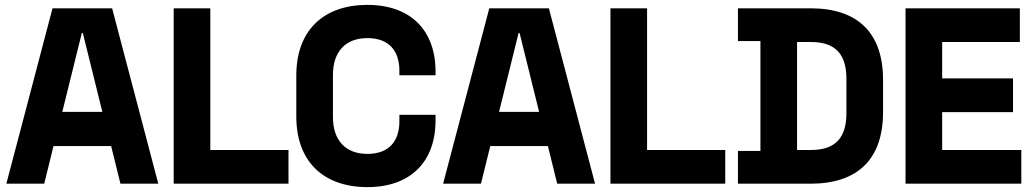

<svg xmlns="http://www.w3.org/2000/svg" viewBox="-20 -743 4224 786"><path d="M195 -709 6 9H161L199 -145H435L473 9H628L439 -709ZM399 -285H235L315 -608H319Z M691 -709V9H1161V-129H841V-709Z M1484 23C1661 23 1763 -81 1763 -250V-273H1615V-246C1615 -167 1574 -113 1484 -113C1394 -113 1343 -169 1343 -264V-436C1343 -531 1394 -587 1484 -587C1574 -587 1615 -533 1615 -454V-435H1763V-450C1763 -619 1661 -723 1484 -723C1305 -723 1193 -619 1193 -434V-266C1193 -81 1305 23 1484 23Z M1983 -709 1794 9H1949L1987 -145H2223L2261 9H2416L2227 -709ZM2187 -285H2023L2103 -608H2107Z M2479 -709V9H2949V-129H2629V-709Z M3001 -125V9H3298C3491 9 3595 -91 3595 -284V-416C3595 -609 3491 -709 3298 -709H3001V-575H3093V-125ZM3300 -129H3243V-571H3300C3402 -571 3445 -519 3445 -420V-280C3445 -181 3402 -129 3300 -129Z M3687 -709V9H4161V-129H3837V-284H4127V-422H3837V-571H4155V-709Z"/></svg>

Font: Kalas SG
Style: Bold
Weight: 700
Designer: Kalas
Foundry: Kalas
Version: Version 2.000;FEAKit 1.0